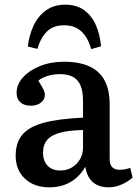

<svg xmlns="http://www.w3.org/2000/svg" viewBox="-20 -787 591 821"><path d="M191 14Q126 14 86.5 -23Q47 -60 47 -121Q47 -177 75.5 -211Q104 -245 167 -262Q230 -279 335 -284V-356Q335 -396 324.5 -421Q314 -446 292.5 -458Q271 -470 235 -470Q209 -470 183 -462Q157 -454 144 -442Q154 -426 160.5 -414.5Q167 -403 169.5 -395.5Q172 -388 172 -382Q172 -362 155.5 -348.5Q139 -335 112 -335Q83 -335 67 -349.5Q51 -364 51 -390Q51 -426 78 -456Q105 -486 151 -504.5Q197 -523 253 -523Q319 -523 362.5 -503Q406 -483 427.5 -442.5Q449 -402 449 -340V-106Q449 -83 460 -72Q471 -61 492 -61Q503 -61 513.5 -63Q524 -65 537 -69L547 -28Q528 -10 500 2Q472 14 446 14Q401 14 376 -9Q351 -32 345 -74Q328 -45 306 -26Q284 -7 255.5 3.5Q227 14 191 14ZM238 -58Q266 -58 287.5 -71Q309 -84 322 -106Q335 -128 335 -156V-231Q277 -230 238.5 -220Q200 -210 182 -189Q164 -168 164 -134Q164 -99 183.5 -78.5Q203 -58 238 -58ZM259 -767Q308 -767 340.5 -743Q373 -719 390.5 -678.5Q408 -638 412 -589L370 -577Q360 -612 344 -634.5Q328 -657 306 -668Q284 -679 254 -679Q207 -679 180 -651.5Q153 -624 140 -578L99 -588Q104 -634 122.5 -675Q141 -716 175 -741.5Q209 -767 259 -767Z"/></svg>

Font: Literata 18pt Medium
Style: Regular
Weight: 500
Designer: Latin by Veronika Burian and Jose Scaglione. Greek by Irene Vlachou. Cyrillic by Vera Evstafieva.
Foundry: TypeTogether
Version: Version 3.103;gftools[0.9.29]